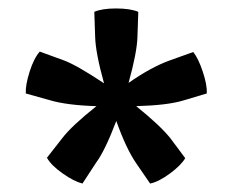

<svg xmlns="http://www.w3.org/2000/svg" viewBox="-20 -758 551 454"><path d="M41 -537Q40 -557 50 -588.5Q60 -620 74 -636L129 -616Q160 -605 226 -561Q206 -633 205 -671L203 -730Q221 -738 254.5 -738Q288 -738 307 -730L305 -671Q304 -634 284 -562Q337 -599 381 -615L437 -635Q449 -620 459.5 -588.5Q470 -557 469 -537L412 -520Q375 -509 302 -507Q358 -462 383 -431L418 -384Q408 -367 381.5 -347.5Q355 -328 335 -324L302 -372Q278 -407 255 -472Q228 -401 207 -373L175 -324Q155 -329 128 -348Q101 -367 91 -385L127 -431Q149 -460 208 -507Q139 -509 98 -521Z"/></svg>

Font: Signika Negative
Style: Semibold
Weight: 600
Designer: Anna Giedrys
Foundry: Anna Giedrys
Version: Version 1.001